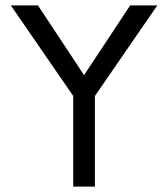

<svg xmlns="http://www.w3.org/2000/svg" viewBox="-20 -688 620 708"><path d="M560 -668 330 -334V0H250V-334L20 -668H120L290 -411L460 -668Z"/></svg>

Font: Madhuban Light
Style: Regular
Weight: 300
Designer: jaikishan Patel
Foundry: MagicType
Version: Version 1.000